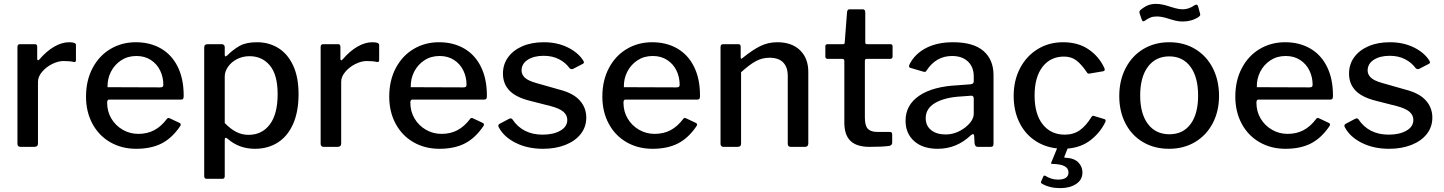

<svg xmlns="http://www.w3.org/2000/svg" viewBox="-20 -758 7454 991"><path d="M70 -16V-515Q70 -530 83 -530H160Q172 -530 172 -517V-454Q172 -448 175.5 -447Q179 -446 183 -451Q220 -494 259.5 -517Q299 -540 337 -540Q372 -540 372 -526V-448Q372 -436 361 -438Q342 -443 308 -443Q280 -443 249 -427.5Q218 -412 197 -387Q176 -362 176 -336V-17Q176 0 157 0H86Q70 0 70 -16Z M694 -67Q740 -67 776 -86Q812 -105 842 -145Q845 -149 849 -149Q854 -149 857 -147L908 -123Q913 -120 913 -115Q913 -112 910 -107Q868 -45 814 -17.5Q760 10 683 10Q608 10 549 -24Q490 -58 457 -119.5Q424 -181 424 -259Q424 -343 458 -407Q492 -471 550.5 -505.5Q609 -540 681 -540Q755 -540 811 -507.5Q867 -475 897.5 -413Q928 -351 928 -266V-262Q928 -253 925.5 -248.5Q923 -244 913 -244H543Q533 -244 533 -228Q533 -183 554.5 -146.5Q576 -110 613 -88.5Q650 -67 694 -67ZM806 -307Q816 -307 819.5 -310Q823 -313 823 -321Q823 -360 806.5 -394Q790 -428 758.5 -448.5Q727 -469 684 -469Q639 -469 605 -446.5Q571 -424 552.5 -387.5Q534 -351 535 -308Z M1140 -514V-475Q1140 -467 1144 -467Q1146 -467 1153 -472Q1183 -502 1216.5 -521Q1250 -540 1306 -540Q1368 -540 1416.5 -510Q1465 -480 1493 -420Q1521 -360 1521 -272Q1521 -182 1493 -118.5Q1465 -55 1414 -22.5Q1363 10 1296 10Q1215 10 1157 -40Q1149 -47 1145 -47Q1140 -47 1140 -34V151Q1140 165 1128 165H1047Q1034 165 1034 151V-512Q1034 -522 1038.5 -526Q1043 -530 1053 -530H1123Q1140 -530 1140 -514ZM1263 -62Q1332 -62 1372.5 -115.5Q1413 -169 1413 -272Q1413 -372 1373 -420Q1333 -468 1268 -468Q1232 -468 1202.5 -452.5Q1173 -437 1156.5 -412.5Q1140 -388 1140 -364V-123Q1169 -93 1198.5 -77.5Q1228 -62 1263 -62Z M1635 -16V-515Q1635 -530 1648 -530H1725Q1737 -530 1737 -517V-454Q1737 -448 1740.5 -447Q1744 -446 1748 -451Q1785 -494 1824.5 -517Q1864 -540 1902 -540Q1937 -540 1937 -526V-448Q1937 -436 1926 -438Q1907 -443 1873 -443Q1845 -443 1814 -427.5Q1783 -412 1762 -387Q1741 -362 1741 -336V-17Q1741 0 1722 0H1651Q1635 0 1635 -16Z M2259 -67Q2305 -67 2341 -86Q2377 -105 2407 -145Q2410 -149 2414 -149Q2419 -149 2422 -147L2473 -123Q2478 -120 2478 -115Q2478 -112 2475 -107Q2433 -45 2379 -17.5Q2325 10 2248 10Q2173 10 2114 -24Q2055 -58 2022 -119.5Q1989 -181 1989 -259Q1989 -343 2023 -407Q2057 -471 2115.5 -505.5Q2174 -540 2246 -540Q2320 -540 2376 -507.5Q2432 -475 2462.5 -413Q2493 -351 2493 -266V-262Q2493 -253 2490.5 -248.5Q2488 -244 2478 -244H2108Q2098 -244 2098 -228Q2098 -183 2119.5 -146.5Q2141 -110 2178 -88.5Q2215 -67 2259 -67ZM2371 -307Q2381 -307 2384.5 -310Q2388 -313 2388 -321Q2388 -360 2371.5 -394Q2355 -428 2323.5 -448.5Q2292 -469 2249 -469Q2204 -469 2170 -446.5Q2136 -424 2117.5 -387.5Q2099 -351 2100 -308Z M2786 -470Q2736 -470 2704 -449.5Q2672 -429 2672 -394Q2672 -374 2688 -358Q2704 -342 2746 -330L2869 -295Q2939 -277 2972.5 -239.5Q3006 -202 3006 -151Q3006 -103 2977.5 -66.5Q2949 -30 2898 -10Q2847 10 2783 10Q2703 10 2642 -20.5Q2581 -51 2555 -100Q2552 -105 2552 -109Q2552 -115 2557 -118L2606 -144Q2612 -147 2616 -147Q2621 -147 2624 -143Q2677 -63 2781 -63Q2836 -63 2872 -83.5Q2908 -104 2908 -139Q2908 -164 2887.5 -181.5Q2867 -199 2820 -211L2718 -237Q2644 -255 2610 -290Q2576 -325 2576 -378Q2576 -426 2602.5 -462.5Q2629 -499 2676.5 -519.5Q2724 -540 2787 -540Q2855 -540 2909 -514Q2963 -488 2990 -446Q2994 -440 2994 -436Q2994 -432 2989 -429L2937 -402Q2935 -401 2931 -401Q2925 -401 2920 -406Q2899 -435 2865 -452.5Q2831 -470 2786 -470Z M3359 -67Q3405 -67 3441 -86Q3477 -105 3507 -145Q3510 -149 3514 -149Q3519 -149 3522 -147L3573 -123Q3578 -120 3578 -115Q3578 -112 3575 -107Q3533 -45 3479 -17.5Q3425 10 3348 10Q3273 10 3214 -24Q3155 -58 3122 -119.5Q3089 -181 3089 -259Q3089 -343 3123 -407Q3157 -471 3215.5 -505.5Q3274 -540 3346 -540Q3420 -540 3476 -507.5Q3532 -475 3562.5 -413Q3593 -351 3593 -266V-262Q3593 -253 3590.5 -248.5Q3588 -244 3578 -244H3208Q3198 -244 3198 -228Q3198 -183 3219.5 -146.5Q3241 -110 3278 -88.5Q3315 -67 3359 -67ZM3471 -307Q3481 -307 3484.5 -310Q3488 -313 3488 -321Q3488 -360 3471.5 -394Q3455 -428 3423.5 -448.5Q3392 -469 3349 -469Q3304 -469 3270 -446.5Q3236 -424 3217.5 -387.5Q3199 -351 3200 -308Z M3699 -16V-515Q3699 -530 3712 -530H3791Q3803 -530 3803 -517V-462Q3803 -456 3805.5 -455Q3808 -454 3813 -459Q3865 -501 3905 -520.5Q3945 -540 3992 -540Q4067 -540 4109.5 -498.5Q4152 -457 4152 -387V-18Q4152 0 4135 0H4061Q4046 0 4046 -16V-366Q4046 -411 4022.5 -435.5Q3999 -460 3952 -460Q3914 -460 3881.5 -442.5Q3849 -425 3805 -385V-17Q3805 -8 3800.5 -4Q3796 0 3786 0H3715Q3699 0 3699 -16Z M4453 -454Q4444 -454 4444 -444V-151Q4444 -109 4459.5 -93Q4475 -77 4509 -77H4573Q4585 -77 4585 -65V-22Q4585 -8 4570 -5Q4538 0 4468 0Q4402 0 4370 -30.5Q4338 -61 4338 -125V-442Q4338 -454 4328 -454H4253Q4240 -454 4240 -466V-519Q4240 -530 4252 -530H4332Q4340 -530 4340 -539L4352 -696Q4354 -710 4364 -710H4433Q4446 -710 4446 -694V-539Q4446 -530 4455 -530H4575Q4587 -530 4587 -519V-466Q4587 -454 4573 -454Z M4820 10Q4743 10 4698.5 -29.5Q4654 -69 4654 -135Q4654 -216 4724.5 -264Q4795 -312 4925 -318L4990 -323Q5006 -325 5006 -338V-363Q5006 -412 4976 -440.5Q4946 -469 4894 -469Q4812 -469 4763 -395Q4760 -389 4756.5 -387.5Q4753 -386 4746 -388L4678 -408Q4672 -410 4672 -416Q4672 -420 4675 -427Q4703 -481 4760.5 -510.5Q4818 -540 4899 -540Q5004 -540 5056 -495Q5108 -450 5108 -370V-17Q5108 -7 5104.5 -3.5Q5101 0 5093 0H5026Q5012 0 5010 -20L5008 -58Q5006 -66 5002 -66Q4999 -66 4991 -60Q4918 10 4820 10ZM4992 -264 4938 -260Q4855 -255 4806.5 -226.5Q4758 -198 4758 -148Q4758 -109 4786 -86.5Q4814 -64 4861 -64Q4915 -64 4963 -101Q5006 -136 5006 -171V-249Q5006 -265 4992 -264Z M5685 -128Q5659 -74 5610 -35.5Q5561 3 5490 9L5474 50Q5471 56 5478 56Q5524 58 5545.5 80Q5567 102 5567 132Q5567 170 5534.5 191.5Q5502 213 5453 213Q5397 213 5358 190Q5352 187 5353 180L5366 151Q5367 149 5369.5 148.5Q5372 148 5375 149Q5406 169 5440 169Q5495 169 5495 132Q5495 111 5475 100Q5455 89 5412 88Q5402 88 5406 81L5436 8Q5370 1 5319 -34.5Q5268 -70 5240 -129Q5212 -188 5212 -263Q5212 -343 5245 -406Q5278 -469 5336 -504.5Q5394 -540 5467 -540Q5545 -540 5599 -503Q5653 -466 5680 -407Q5682 -403 5682 -398Q5682 -392 5673 -390L5602 -378H5599Q5593 -378 5589 -386Q5561 -427 5535 -446.5Q5509 -466 5472 -466Q5402 -466 5361 -413Q5320 -360 5320 -265Q5320 -169 5362 -116Q5404 -63 5476 -63Q5521 -63 5553.5 -86Q5586 -109 5614 -155Q5617 -159 5620 -160Q5623 -161 5628 -159L5681 -143Q5690 -140 5685 -128Z M5757 -262Q5757 -343 5790 -406.5Q5823 -470 5881.5 -505Q5940 -540 6015 -540Q6091 -540 6149.5 -504.5Q6208 -469 6240 -406Q6272 -343 6272 -263Q6272 -184 6239.5 -122Q6207 -60 6148.5 -25Q6090 10 6014 10Q5938 10 5879.5 -24.5Q5821 -59 5789 -121Q5757 -183 5757 -262ZM6164 -265Q6164 -360 6124.5 -413.5Q6085 -467 6015 -467Q5945 -467 5905 -413.5Q5865 -360 5865 -265Q5865 -171 5905 -118Q5945 -65 6016 -65Q6086 -65 6125 -117.5Q6164 -170 6164 -265ZM6085 -647Q6066 -647 6050.5 -650.5Q6035 -654 6013 -661Q5998 -666 5982 -669.5Q5966 -673 5951 -673Q5932 -673 5919 -668Q5906 -663 5889 -651Q5885 -648 5881 -648Q5876 -648 5873 -657L5862 -689Q5861 -692 5861 -696Q5861 -701 5866 -706Q5885 -722 5903.5 -730Q5922 -738 5947 -738Q5965 -738 5984.5 -733.5Q6004 -729 6021 -723Q6027 -721 6047 -715.5Q6067 -710 6085 -710Q6116 -710 6146 -731Q6150 -734 6155 -734Q6161 -734 6164 -725L6174 -688Q6175 -686 6175 -682Q6175 -676 6166 -670Q6130 -647 6085 -647Z M6626 -67Q6672 -67 6708 -86Q6744 -105 6774 -145Q6777 -149 6781 -149Q6786 -149 6789 -147L6840 -123Q6845 -120 6845 -115Q6845 -112 6842 -107Q6800 -45 6746 -17.5Q6692 10 6615 10Q6540 10 6481 -24Q6422 -58 6389 -119.5Q6356 -181 6356 -259Q6356 -343 6390 -407Q6424 -471 6482.5 -505.5Q6541 -540 6613 -540Q6687 -540 6743 -507.5Q6799 -475 6829.5 -413Q6860 -351 6860 -266V-262Q6860 -253 6857.5 -248.5Q6855 -244 6845 -244H6475Q6465 -244 6465 -228Q6465 -183 6486.5 -146.5Q6508 -110 6545 -88.5Q6582 -67 6626 -67ZM6738 -307Q6748 -307 6751.5 -310Q6755 -313 6755 -321Q6755 -360 6738.5 -394Q6722 -428 6690.5 -448.5Q6659 -469 6616 -469Q6571 -469 6537 -446.5Q6503 -424 6484.5 -387.5Q6466 -351 6467 -308Z M7153 -470Q7103 -470 7071 -449.5Q7039 -429 7039 -394Q7039 -374 7055 -358Q7071 -342 7113 -330L7236 -295Q7306 -277 7339.5 -239.5Q7373 -202 7373 -151Q7373 -103 7344.5 -66.5Q7316 -30 7265 -10Q7214 10 7150 10Q7070 10 7009 -20.5Q6948 -51 6922 -100Q6919 -105 6919 -109Q6919 -115 6924 -118L6973 -144Q6979 -147 6983 -147Q6988 -147 6991 -143Q7044 -63 7148 -63Q7203 -63 7239 -83.5Q7275 -104 7275 -139Q7275 -164 7254.5 -181.5Q7234 -199 7187 -211L7085 -237Q7011 -255 6977 -290Q6943 -325 6943 -378Q6943 -426 6969.5 -462.5Q6996 -499 7043.5 -519.5Q7091 -540 7154 -540Q7222 -540 7276 -514Q7330 -488 7357 -446Q7361 -440 7361 -436Q7361 -432 7356 -429L7304 -402Q7302 -401 7298 -401Q7292 -401 7287 -406Q7266 -435 7232 -452.5Q7198 -470 7153 -470Z"/></svg>

Font: n
Style: Regular
Weight: 500
Designer: Pablo Impallari, Rodrigo Fuenzalida
Foundry: Impallari Type
Version: Version 1.002; ttfautohint (v1.5)